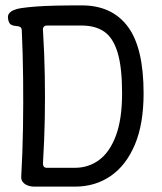

<svg xmlns="http://www.w3.org/2000/svg" viewBox="-20 -694 604 714"><path d="M108 0Q94 0 82.5 -4.5Q71 -9 64.5 -17.5Q58 -26 59 -38Q64 -126 65.5 -218Q67 -310 66 -402Q65 -494 61 -582Q60 -592 53.5 -594.5Q47 -597 38 -597.5Q29 -598 21.5 -602Q14 -606 11 -619Q7 -635 13.5 -643.5Q20 -652 32.5 -657Q45 -662 60 -664Q80 -667 111 -669.5Q142 -672 185.5 -673Q229 -674 284 -674Q396 -674 455 -595.5Q514 -517 514 -347Q514 -233 481.5 -156Q449 -79 391.5 -39.5Q334 0 259 0ZM140 -91Q139 -82 142 -76Q145 -70 154 -70H259Q309 -70 348.5 -99Q388 -128 411 -189.5Q434 -251 434 -347Q434 -443 417.5 -498Q401 -553 368 -576Q335 -599 284 -599H154Q148 -599 144.5 -596Q141 -593 140 -588.5Q139 -584 140 -578Q145 -497 146.5 -415.5Q148 -334 146.5 -253Q145 -172 140 -91Z"/></svg>

Font: Winky Sans Light
Style: Regular
Weight: 300
Designer: Simon Atzbach
Foundry: typofactur
Version: Version 1.205